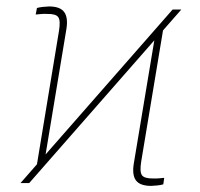

<svg xmlns="http://www.w3.org/2000/svg" viewBox="-20 -576 628 604"><path d="M44.4 0 522.9 -545.9H550.3L71.8 0ZM92.3 -35.2 165.5 -478.5Q170.9 -511.2 163.3 -522Q155.8 -532.7 128.4 -532.2Q119.1 -532.7 110.4 -532Q101.6 -531.2 92.3 -530.3L96.2 -550.8Q104.5 -553.2 114 -554.2Q123.5 -555.2 134.3 -555.7Q151.4 -555.7 163.1 -551.5Q174.8 -547.4 181.4 -538.8Q188 -530.3 189.9 -517.1Q191.9 -503.9 189 -485.4L117.7 -55.7ZM455.6 8.8Q438.5 8.8 426.5 4.6Q414.6 0.5 408 -8.1Q401.4 -16.6 399.7 -30Q397.9 -43.5 400.9 -61.5L470.2 -477.5L495.6 -497.1L424.3 -68.4Q418.9 -35.6 426.5 -24.9Q434.1 -14.2 461.4 -14.6Q470.2 -14.2 479 -14.9Q487.8 -15.6 496.6 -16.6L493.7 3.9Q485.4 6.3 475.6 7.3Q465.8 8.3 455.6 8.8Z"/></svg>

Font: Inter 17pt Thin
Style: Italic
Weight: 250
Italic angle: -9.3988°
Version: Version 4.001;git-66647c0bb